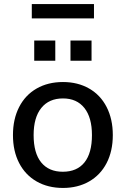

<svg xmlns="http://www.w3.org/2000/svg" viewBox="-20 -921 621 948"><path d="M44 -254Q44 -333 74.5 -392.5Q105 -452 161 -484Q217 -516 291 -516Q364 -516 420 -484Q476 -452 506.5 -392.5Q537 -333 537 -254Q537 -175 506.5 -116Q476 -57 420 -25Q364 7 291 7Q217 7 161 -25Q105 -57 74.5 -116Q44 -175 44 -254ZM434 -254Q434 -341 396.5 -388Q359 -435 291 -435Q222 -435 184 -388Q146 -341 146 -254Q146 -165 183.5 -119Q221 -73 290 -73Q360 -73 397 -119Q434 -165 434 -254ZM149 -721H253V-621H149ZM328 -721H432V-621H328ZM137 -830V-901H444V-830Z"/></svg>

Font: Muli SemiBold
Style: Regular
Weight: 600
Designer: Vernon Adams
Foundry: Vernon Adams
Version: Version 2.000